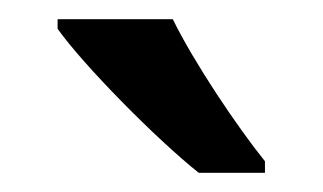

<svg xmlns="http://www.w3.org/2000/svg" viewBox="-20 -786 336 200"><path d="M160 -766H40V-756C67 -718 143 -641 187 -606H256V-618C227 -654 182 -721 160 -766Z"/></svg>

Font: Noto Sans Khmer SemiCondensed Medium
Style: Regular
Weight: 500
Width: 4
Designer: Danh Hong and the Monotype Design Team
Foundry: Monotype Imaging Inc.
Version: Version 2.004